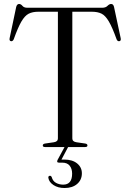

<svg xmlns="http://www.w3.org/2000/svg" viewBox="-20 -739 655 965"><path d="M117.5 -700H493.5Q511 -700 520.2 -709.5Q529.5 -719 538.5 -719Q549.5 -719 553 -704.5L586.5 -547.5Q589.5 -534 580 -532Q570.5 -530.5 566 -541.5Q544.5 -601.5 527 -631.2Q509.5 -661 490 -670.5Q470.5 -680 442.5 -680H343.5V-43Q343.5 -27 364.5 -24L409 -17.5Q419.5 -15.5 419.5 -8Q419.5 0 408 0H206.5Q195 0 195 -8Q195 -15.5 206 -17.5L250.5 -24Q271 -27 271 -43V-680H172Q143.5 -680 124 -670Q104.5 -660 87.2 -630.2Q70 -600.5 49 -541.5Q44 -530.5 35 -532Q25.5 -534 28.5 -547.5L61.5 -704.5Q65.5 -719 76 -719Q85 -719 92.8 -709.5Q100.5 -700 117.5 -700ZM306 -3H324L289 63Q295 63 303 63Q344 63 367.8 82.5Q391.5 102 391.5 132Q391.5 165 367.8 185.5Q344 206 304.5 206Q271.5 206 249 191.2Q226.5 176.5 223 155Q222 145.5 230 144.5Q237 144 240 151.5Q245.5 171.5 261.8 180.2Q278 189 297.5 189Q342.5 189 342.5 133.5Q342.5 109 330.2 93.8Q318 78.5 293 78.5H277Q262.5 78.5 269.5 64.5Z"/></svg>

Font: Fraunces 72pt Light
Style: Regular
Weight: 300
Version: Version 1.000;[0bf87f6ff]